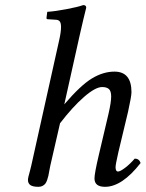

<svg xmlns="http://www.w3.org/2000/svg" viewBox="-20 -718 568 748"><path d="M175.8 -71.8Q174.3 -64.9 172.1 -52.7Q169.9 -40.5 168.5 -33.4Q167 -26.4 163.8 -17.1Q160.6 -7.8 156.7 -2.7Q152.8 2.4 146 6.1Q139.2 9.8 129.9 9.8Q107.4 9.8 98.1 2.9Q88.9 -3.9 88.9 -17.1Q88.9 -21.5 90.8 -30Q92.8 -38.6 96.7 -52.2L101.6 -71.8L210.9 -563Q217.8 -593.8 217.8 -612.8Q217.8 -628.4 212.6 -634.8Q207.5 -641.1 196.8 -641.1L166 -643.1Q161.1 -643.1 161.1 -647.9L164.1 -671.9Q194.8 -673.8 239.5 -682.4Q284.2 -690.9 304.2 -698.2Q315.9 -698.2 315.9 -688Q305.7 -647.9 291 -583L230.5 -311.5Q294.4 -386.2 338.4 -412.6Q382.3 -439 425.8 -439Q492.2 -439 492.2 -358.9Q492.2 -342.8 479 -283.2L440.9 -124Q430.2 -76.7 430.2 -66.9Q430.2 -49.8 439.9 -49.8Q448.2 -49.8 467.3 -64.2Q486.3 -78.6 504.9 -100.1Q522 -100.1 527.8 -83Q455.6 9.8 389.2 9.8Q348.1 9.8 348.1 -22.9Q348.1 -42.5 365.2 -115.2L402.8 -274.9Q413.1 -319.8 413.1 -341.8Q413.1 -363.3 404.3 -371.1Q395.5 -378.9 377.9 -378.9Q351.6 -378.9 307.1 -340.1Q262.7 -301.3 213.9 -237.8Z"/></svg>

Font: Linux Libertine G
Style: Italic
Weight: 400
Italic angle: -12°
Designer: Philipp H. Poll
Foundry: Philipp H. Poll
Version: Version 5.1.3